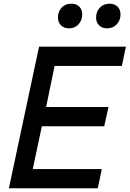

<svg xmlns="http://www.w3.org/2000/svg" viewBox="-20 -1017 700 1037"><path d="M191 -765H660L638 -661H275L229 -439H566L543 -335H206L157 -104H530L508 0H28ZM293 -922Q293 -954 312.5 -975.5Q332 -997 365 -997Q392 -997 408 -981.5Q424 -966 424 -939Q424 -908 404.5 -886Q385 -864 352 -864Q326 -864 309.5 -880Q293 -896 293 -922ZM572 -997Q598 -997 614.5 -981.5Q631 -966 631 -939Q631 -908 611 -886Q591 -864 558 -864Q532 -864 515.5 -880Q499 -896 499 -922Q499 -954 519 -975.5Q539 -997 572 -997Z"/></svg>

Font: Application Medium
Style: Italic
Weight: 500
Italic angle: -12°
Designer: Wei Huang
Foundry: Wei Huang
Version: Version 0.012